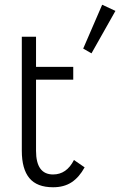

<svg xmlns="http://www.w3.org/2000/svg" viewBox="-20 -780 507 810"><path d="M72 -144V-625H132V-498H289V-444H132V-144Q132 -44 204 -44Q261 -44 292 -105L337 -74Q314 -32 282 -11Q250 10 204 10Q136 10 104 -28.5Q72 -67 72 -144ZM411 -760 467 -734 366 -555 331 -575Z"/></svg>

Font: Bellota
Style: Regular
Weight: 400
Designer: Kemie Guaida
Foundry: Kemie Guaida
Version: Version 4.001